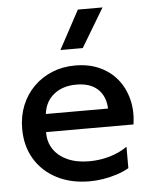

<svg xmlns="http://www.w3.org/2000/svg" viewBox="-54 -805 681 864"><g transform="rotate(-5 286.0 -373.0)"><path d="M316.1 15Q232.2 15 168.7 -17.8Q105.1 -50.6 69.4 -109.4Q33.8 -168.3 33.8 -246.6Q33.8 -303.7 53.3 -351.9Q72.9 -400.1 108.3 -435.5Q143.8 -470.9 191.6 -490.5Q239.3 -510 295.9 -510Q357.2 -510 405.3 -488.3Q453.4 -466.6 485.2 -427.6Q516.9 -388.6 530.2 -336.3Q543.6 -284.1 534.7 -222.8H139.7Q138.8 -178.5 161 -145.3Q183.2 -112.2 224.5 -93.6Q265.8 -75 321.9 -75Q369.4 -75 413.7 -87.7Q457.9 -100.4 494.4 -125.4V-28.8Q469.2 -14.4 439.1 -4.7Q408.9 4.9 377.5 10Q346 15 316.1 15ZM145.8 -304H426.7Q424.5 -360.1 390.4 -391.9Q356.3 -423.8 293.7 -423.8Q232.2 -423.8 192.3 -391.9Q152.4 -360.1 145.8 -304ZM236.2 -585 330.2 -759.5H441.6L337.1 -585Z"/></g></svg>

Font: Geologica-Sharp
Style: Regular
Weight: 100
Designer: Sindre Bremnes, Frode Helland
Foundry: Monokrom Skriftforlag AS
Version: Version 1.010;gftools[0.9.28]